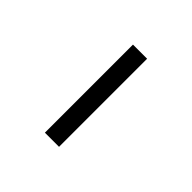

<svg xmlns="http://www.w3.org/2000/svg" viewBox="12 -472 336 336"><g transform="rotate(-45 180.0 -304.5)"><path d="M71 -287V-322H289V-287Z"/></g></svg>

Font: IBM Plex Sans Condensed ExtraLight
Style: Regular
Weight: 200
Width: 3
Designer: Mike Abbink, Paul van der Laan, Pieter van Rosmalen
Foundry: Bold Monday
Version: Version 1.3